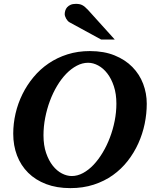

<svg xmlns="http://www.w3.org/2000/svg" viewBox="-20 -949 792 985"><path d="M577.1 -417Q577.1 -467.3 564.2 -506.3Q551.3 -545.4 530.5 -572.3Q509.8 -599.1 483.9 -613Q458 -627 432.1 -627Q402.3 -627 373.8 -611.8Q345.2 -596.7 319.8 -570.6Q294.4 -544.4 272.9 -508.5Q251.5 -472.7 236.1 -431.4Q220.7 -390.1 211.9 -345Q203.1 -299.8 203.1 -254.9Q203.1 -203.1 216.6 -164.1Q230 -125 251 -98.6Q272 -72.3 297.6 -59.1Q323.2 -45.9 348.1 -45.9Q377.4 -45.9 406 -61.3Q434.6 -76.7 460 -103.5Q485.4 -130.4 506.8 -166.3Q528.3 -202.1 543.9 -243.4Q559.6 -284.7 568.4 -329.1Q577.1 -373.5 577.1 -417ZM732.9 -417Q732.9 -365.7 722.2 -313.7Q711.4 -261.7 689.7 -213.6Q668 -165.5 635.3 -123.5Q602.5 -81.5 559.1 -50.5Q515.6 -19.5 460.9 -1.7Q406.2 16.1 340.8 16.1Q271 16.1 216.6 -4.6Q162.1 -25.4 124.5 -62.7Q86.9 -100.1 67.4 -151.1Q47.9 -202.1 47.9 -263.2Q47.9 -314.9 59.8 -366.7Q71.8 -418.5 95 -465.6Q118.2 -512.7 151.9 -553.2Q185.5 -593.8 229.2 -623.5Q272.9 -653.3 326.2 -670.2Q379.4 -687 440.9 -687Q513.2 -687 567.9 -664.8Q622.6 -642.6 659.2 -605.2Q695.8 -567.9 714.4 -519Q732.9 -470.2 732.9 -417ZM499 -746.1 336.9 -834.5Q331.5 -837.4 327.1 -842.5Q322.8 -847.7 319.3 -853.5Q315.9 -859.4 314 -865.5Q312 -871.6 312 -876.5Q312 -885.3 314.9 -894.8Q317.9 -904.3 324.5 -911.9Q331.1 -919.4 342 -924.3Q353 -929.2 369.1 -929.2Q379.4 -929.2 387.2 -927.7Q395 -926.3 402.1 -922.6Q409.2 -918.9 416.3 -912.8Q423.3 -906.7 432.1 -897.5L568.8 -746.1Z"/></svg>

Font: Charis SIL Phon
Style: Bold Italic
Weight: 700
Italic angle: -11°
Foundry: SIL International
Version: Version 5.000